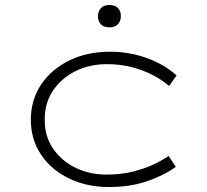

<svg xmlns="http://www.w3.org/2000/svg" viewBox="-20 -742 834 772"><path d="M419 10Q328 10 256.5 -25Q185 -60 144.5 -121Q104 -182 104 -261Q104 -340 145 -401.5Q186 -463 258 -498.5Q330 -534 422 -534Q500 -534 569.5 -509Q639 -484 690 -439L660 -396Q633 -420 594.5 -440Q556 -460 510 -472Q464 -484 410 -484Q337 -484 280.5 -454.5Q224 -425 191.5 -375Q159 -325 160 -261Q159 -195 193 -145Q227 -95 283.5 -67.5Q340 -40 407 -40Q466 -40 512.5 -51.5Q559 -63 594.5 -79.5Q630 -96 658 -115L687 -71Q636 -35 569 -12.5Q502 10 419 10ZM420 -632Q398 -632 386 -644Q374 -656 374 -677Q374 -697 386 -709.5Q398 -722 420 -722Q442 -722 454 -710Q466 -698 466 -677Q466 -657 454 -644.5Q442 -632 420 -632Z"/></svg>

Font: Lexend Tera ExtraLight
Style: Regular
Weight: 250
Designer: Bonnie Shaver-Troup, Thomas Jockin
Foundry: Lexend
Version: Version 1.007